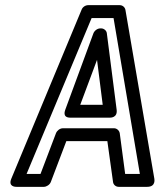

<svg xmlns="http://www.w3.org/2000/svg" viewBox="-20 -699 639 744"><path d="M253 -243H404C408 -243 436 -242 432 -274L394 -570C393 -581 382 -589 372 -589H369C357 -589 346 -580 342 -570L233 -274C232 -270 220 -243 253 -243ZM291 -293 356 -467 378 -293ZM465 -25 444 -183C442 -194 432 -202 422 -202H224C212 -202 201 -193 197 -183L137 -25H83L335 -629H420L522 -25ZM418 6C419 16 428 25 440 25H550C585 25 578 -5 578 -7L466 -661C464 -671 455 -679 444 -679H322C311 -679 300 -672 296 -661L24 -7C10 26 42 25 44 25H150C160 25 173 17 177 6L237 -152H396Z"/></svg>

Font: Falling Sky
Style: CondOuObl
Weight: 400
Designer: Paul D. Hunt
Foundry: Adobe Systems Incorporated
Version: Version 1.02